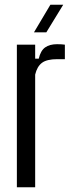

<svg xmlns="http://www.w3.org/2000/svg" viewBox="-20 -788 313 808"><path d="M51 0V-600H128V-541H143Q151 -575 170 -588.5Q189 -602 220 -602Q241 -602 253 -600V-539H221Q177 -539 156.5 -523.5Q136 -508 128 -474V0ZM123 -652 192 -768H246L175 -652Z"/></svg>

Font: Big Shoulders Display Medium
Style: Regular
Weight: 500
Designer: Patric King
Foundry: XO Type Co
Version: Version 1.000; ttfautohint (v1.8.2)